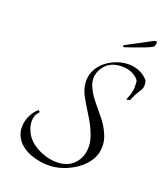

<svg xmlns="http://www.w3.org/2000/svg" viewBox="-138 -808 805 935"><g transform="rotate(20 265.0 -340.0)"><path d="M221 34Q186 34 147.5 23.5Q109 13 79.5 -11Q50 -35 40 -75Q39 -80 38.5 -86Q38 -92 38 -98Q38 -129 52 -158Q66 -187 86 -202H87Q89 -202 92.5 -197.5Q96 -193 92 -191Q82 -181 77.5 -168.5Q73 -156 73 -142Q73 -123 79.5 -103.5Q86 -84 96 -70Q121 -35 165.5 -14.5Q210 6 253 6Q312 6 344.5 -29Q377 -64 377 -115Q377 -146 365 -177Q349 -220 322.5 -261.5Q296 -303 274 -343Q255 -379 255 -416Q255 -455 279 -491Q303 -523 342.5 -542.5Q382 -562 423 -562Q451 -562 477 -552Q503 -542 524 -519Q530 -510 530 -496Q530 -476 522 -465Q513 -452 502 -431Q491 -410 489 -402Q487 -401 479.5 -398.5Q472 -396 470 -399Q474 -407 481 -428Q488 -449 488 -466Q488 -477 487.5 -490.5Q487 -504 474 -514Q462 -525 443 -533Q424 -541 397 -541Q342 -541 313 -509Q284 -477 284 -439Q284 -420 292 -401Q307 -365 334 -333Q361 -301 387.5 -267.5Q414 -234 429 -195Q439 -169 439 -142Q439 -103 419.5 -71Q400 -39 367.5 -15.5Q335 8 297 21Q259 34 221 34ZM371 -632Q365 -634 367 -641Q390 -653 413.5 -665.5Q437 -678 469 -695Q480 -701 493 -708Q506 -715 510 -714Q512 -713 514 -710.5Q516 -708 515 -704Q513 -687 505 -683Q493 -676 468.5 -666.5Q444 -657 417 -647.5Q390 -638 371 -632Z"/></g></svg>

Font: Italianno
Style: Regular
Weight: 400
Designer: Robert E. Leuschke
Foundry: Robert E. Leuschke
Version: Version 1.100; ttfautohint (v1.8.3)